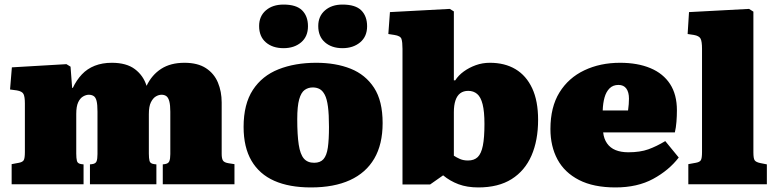

<svg xmlns="http://www.w3.org/2000/svg" viewBox="-20 -807 3402 841"><path d="M31 0V-88L63 -94Q79 -97 84 -105.5Q89 -114 89 -141V-354Q89 -383 83 -395Q77 -407 54 -411L24 -415L32 -512L271 -526L289 -515L296 -422H299Q315 -456 338.5 -481Q362 -506 395 -519Q428 -532 470 -532Q534 -532 571 -504Q608 -476 622 -431Q645 -479 686 -505.5Q727 -532 788 -532Q846 -532 882 -508.5Q918 -485 934.5 -445.5Q951 -406 951 -358V-133Q951 -113 956.5 -104Q962 -95 981 -92L1007 -88V0H693V-87L701 -88Q717 -90 721.5 -100.5Q726 -111 726 -132V-318Q726 -347 721.5 -363.5Q717 -380 708.5 -386Q700 -392 688 -392Q675 -392 662.5 -384.5Q650 -377 641 -359Q632 -341 632 -307V-134Q632 -114 635 -102Q638 -90 656 -88L665 -87V0H374V-87L383 -88Q399 -90 403 -100.5Q407 -111 407 -132V-318Q407 -349 403 -365Q399 -381 390 -386.5Q381 -392 369 -392Q357 -392 344 -384.5Q331 -377 322.5 -359Q314 -341 314 -308V-134Q314 -114 317 -102Q320 -90 337 -88L346 -87V0Z M1342 14Q1247 14 1181.5 -15Q1116 -44 1081.5 -103Q1047 -162 1047 -251Q1047 -351 1087.5 -413Q1128 -475 1200 -503.5Q1272 -532 1365 -532Q1451 -532 1516 -506Q1581 -480 1618.5 -422.5Q1656 -365 1656 -268Q1656 -175 1619.5 -112.5Q1583 -50 1513 -18Q1443 14 1342 14ZM1356 -94Q1383 -94 1397 -110Q1411 -126 1416 -160.5Q1421 -195 1421 -251Q1421 -306 1416.5 -340Q1412 -374 1402.5 -392Q1393 -410 1380 -417Q1367 -424 1350 -424Q1330 -424 1314.5 -413Q1299 -402 1290.5 -372Q1282 -342 1282 -285Q1282 -216 1288.5 -173.5Q1295 -131 1311 -112.5Q1327 -94 1356 -94ZM1480 -596Q1433 -596 1403.5 -621.5Q1374 -647 1374 -693Q1374 -736 1403.5 -761.5Q1433 -787 1480 -787Q1537 -787 1562.5 -761.5Q1588 -736 1588 -692Q1588 -647 1557.5 -621.5Q1527 -596 1480 -596ZM1222 -596Q1174 -596 1144.5 -621.5Q1115 -647 1115 -693Q1115 -736 1144.5 -761.5Q1174 -787 1222 -787Q1278 -787 1303.5 -761.5Q1329 -736 1329 -692Q1329 -647 1299 -621.5Q1269 -596 1222 -596Z M1864 1H1743V-593Q1743 -623 1738.5 -636.5Q1734 -650 1707 -654L1681 -658L1688 -754L1950 -768L1968 -757V-455H1974Q1988 -477 2011.5 -494Q2035 -511 2064 -521.5Q2093 -532 2126 -532Q2191 -532 2238 -504Q2285 -476 2311 -420.5Q2337 -365 2337 -282Q2337 -192 2308 -125.5Q2279 -59 2221 -22.5Q2163 14 2075 14Q2026 14 1988.5 0Q1951 -14 1921 -39ZM2030 -104Q2057 -104 2072.5 -119Q2088 -134 2095 -169Q2102 -204 2102 -264Q2102 -318 2094 -350Q2086 -382 2070 -395.5Q2054 -409 2031 -409Q2010 -409 1996 -398.5Q1982 -388 1975 -367Q1968 -346 1968 -316V-125Q1980 -117 1995 -110.5Q2010 -104 2030 -104Z M2676 14Q2580 14 2516.5 -18.5Q2453 -51 2422 -108.5Q2391 -166 2391 -242Q2391 -338 2430.5 -402Q2470 -466 2539.5 -499Q2609 -532 2696 -532Q2773 -532 2829 -508.5Q2885 -485 2915 -439Q2945 -393 2945 -324Q2945 -299 2943 -273.5Q2941 -248 2936 -227H2622Q2625 -199 2639 -179Q2653 -159 2676.5 -149.5Q2700 -140 2732 -140Q2784 -140 2820 -153Q2856 -166 2894 -189L2953 -117Q2910 -61 2841 -23.5Q2772 14 2676 14ZM2620 -323H2731Q2733 -338 2734 -350.5Q2735 -363 2735 -375Q2735 -403 2723.5 -419Q2712 -435 2689 -435Q2665 -435 2650 -420Q2635 -405 2628 -380Q2621 -355 2620 -323Z M2995 0V-88L3028 -94Q3045 -97 3050 -105.5Q3055 -114 3055 -141V-593Q3055 -626 3048.5 -638Q3042 -650 3019 -654L2992 -658L2998 -754L3261 -768L3280 -756V-140Q3280 -113 3285.5 -105Q3291 -97 3309 -93L3339 -87V0Z"/></svg>

Font: Literata 18pt Black
Style: Regular
Weight: 900
Designer: Latin by Veronika Burian and Jose Scaglione. Greek by Irene Vlachou. Cyrillic by Vera Evstafieva.
Foundry: TypeTogether
Version: Version 3.103;gftools[0.9.29]